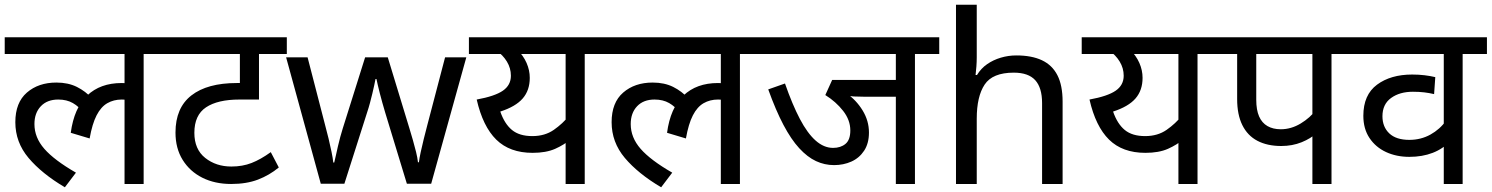

<svg xmlns="http://www.w3.org/2000/svg" viewBox="-20 -780 6324 814"><path d="M0 -551V-622H692V-551H589V0H508V-379L552 -347Q536 -354 522 -356Q508 -358 496 -358Q462 -358 435 -342.5Q408 -327 389.5 -291Q371 -255 360 -193L280 -217Q294 -322 349.5 -375Q405 -428 496 -428Q516 -428 533 -425Q550 -422 562 -418L565 -396L508 -415V-551ZM332 -304Q315 -328 289 -343Q263 -358 227 -358Q180 -358 153 -329.5Q126 -301 126 -254Q126 -197 168 -149Q210 -101 302 -48L255 14Q157 -44 101 -110.5Q45 -177 45 -262Q45 -345 94 -387.5Q143 -430 219 -430Q269 -430 306 -411.5Q343 -393 370 -363Z M1196 -551H1078V-358H995Q903 -358 853.5 -325Q804 -292 804 -217Q804 -147 850 -110.5Q896 -74 961 -74Q1008 -74 1046.5 -89Q1085 -104 1128 -135L1162 -70Q1122 -37 1073.5 -18.5Q1025 0 960 0Q891 0 838 -26.5Q785 -53 754.5 -102Q724 -151 724 -218Q724 -323 791.5 -375.5Q859 -428 984 -428H1026L997 -404V-551H678V-622H1196Z M1613 -303Q1607 -324 1601 -344.5Q1595 -365 1590.5 -383.5Q1586 -402 1582 -418Q1578 -434 1576 -445H1572Q1570 -434 1566.5 -418Q1563 -402 1558.5 -383Q1554 -364 1548.5 -343.5Q1543 -323 1536 -302L1440 -1H1340L1193 -537H1284L1358 -251Q1366 -222 1373 -192.5Q1380 -163 1385.5 -136.5Q1391 -110 1393 -91H1397Q1400 -103 1404 -121Q1408 -139 1412.5 -159Q1417 -179 1422.5 -199Q1428 -219 1433 -235L1528 -537H1624L1716 -235Q1723 -212 1730.5 -186Q1738 -160 1744 -135.5Q1750 -111 1752 -92H1756Q1758 -109 1763.5 -134.5Q1769 -160 1776.5 -190.5Q1784 -221 1792 -251L1867 -537H1957L1808 -1H1705Z M2562 -622V-551H2459V0H2378V-216L2401 -191Q2372 -166 2333.5 -149Q2295 -132 2238 -132Q2141 -132 2084 -188Q2027 -244 2001 -358Q2078 -372 2112 -395.5Q2146 -419 2146 -459Q2146 -491 2129 -519Q2112 -547 2084 -566L2127 -551H1968V-622ZM2143 -551 2171 -572Q2199 -544 2212.5 -513Q2226 -482 2226 -450Q2226 -397 2196 -362.5Q2166 -328 2101 -307Q2119 -255 2150.5 -229Q2182 -203 2237 -203Q2290 -203 2328 -229.5Q2366 -256 2393 -290L2378 -239V-551Z M2528 -551V-622H3220V-551H3117V0H3036V-379L3080 -347Q3064 -354 3050 -356Q3036 -358 3024 -358Q2990 -358 2963 -342.5Q2936 -327 2917.5 -291Q2899 -255 2888 -193L2808 -217Q2822 -322 2877.5 -375Q2933 -428 3024 -428Q3044 -428 3061 -425Q3078 -422 3090 -418L3093 -396L3036 -415V-551ZM2860 -304Q2843 -328 2817 -343Q2791 -358 2755 -358Q2708 -358 2681 -329.5Q2654 -301 2654 -254Q2654 -197 2696 -149Q2738 -101 2830 -48L2783 14Q2685 -44 2629 -110.5Q2573 -177 2573 -262Q2573 -345 2622 -387.5Q2671 -430 2747 -430Q2797 -430 2834 -411.5Q2871 -393 2898 -363Z M3859 -551V0H3778V-370H3641Q3615 -370 3599.5 -371Q3584 -372 3575 -375L3568 -385Q3610 -356 3637 -312Q3664 -268 3664 -218Q3664 -172 3643.5 -141Q3623 -110 3589.5 -95Q3556 -80 3516 -80Q3476 -80 3439.5 -97Q3403 -114 3368.5 -151.5Q3334 -189 3301.5 -250.5Q3269 -312 3237 -401L3308 -426Q3339 -337 3371 -276Q3403 -215 3438 -184Q3473 -153 3512 -153Q3544 -153 3564.5 -170Q3585 -187 3585 -227Q3585 -271 3554.5 -310Q3524 -349 3479 -377L3508 -441H3778V-551H3206V-622H3962V-551Z M4121 -537Q4121 -518 4119.5 -498Q4118 -478 4116 -462H4122Q4139 -490 4165 -508Q4191 -526 4223 -535.5Q4255 -545 4289 -545Q4354 -545 4397.5 -524.5Q4441 -504 4463 -461Q4485 -418 4485 -349V0H4398V-343Q4398 -408 4369 -440Q4340 -472 4278 -472Q4188 -472 4154.5 -421.5Q4121 -371 4121 -277V0H4033V-760H4121Z M5160 -622V-551H5057V0H4976V-216L4999 -191Q4970 -166 4931.5 -149Q4893 -132 4836 -132Q4739 -132 4682 -188Q4625 -244 4599 -358Q4676 -372 4710 -395.5Q4744 -419 4744 -459Q4744 -491 4727 -519Q4710 -547 4682 -566L4725 -551H4566V-622ZM4741 -551 4769 -572Q4797 -544 4810.5 -513Q4824 -482 4824 -450Q4824 -397 4794 -362.5Q4764 -328 4699 -307Q4717 -255 4748.5 -229Q4780 -203 4835 -203Q4888 -203 4926 -229.5Q4964 -256 4991 -290L4976 -239V-551Z M5625 -551V0H5544V-244L5563 -217Q5538 -193 5498.5 -177Q5459 -161 5412 -161Q5353 -161 5311 -183Q5269 -205 5247 -249.5Q5225 -294 5225 -360V-551H5146V-622H5729V-551ZM5544 -551H5306V-357Q5306 -314 5318 -286.5Q5330 -259 5353.5 -245.5Q5377 -232 5410 -232Q5454 -232 5494.5 -256.5Q5535 -281 5560 -315L5544 -263Z M6284 -551H6181V0H6101V-198L6128 -182Q6098 -149 6054 -132Q6010 -115 5955 -115Q5900 -115 5856 -135.5Q5812 -156 5786 -195Q5760 -234 5760 -289Q5760 -378 5818 -421Q5876 -464 5967 -464Q5995 -464 6019.5 -461Q6044 -458 6065 -453L6060 -381Q6039 -386 6017.5 -388.5Q5996 -391 5970 -391Q5914 -391 5877.5 -364.5Q5841 -338 5841 -287Q5841 -242 5870 -214.5Q5899 -187 5955 -187Q6004 -187 6044.5 -209.5Q6085 -232 6111 -269L6101 -220V-551H5714V-622H6284Z"/></svg>

Font: hexhindi15
Style: Regular
Weight: 400
Designer: Jelle Bosma - Monotype Design Team
Foundry: Monotype Imaging Inc.
Version: Version 2.006